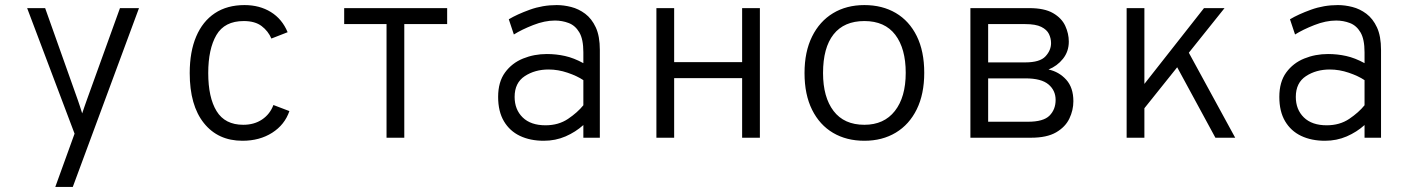

<svg xmlns="http://www.w3.org/2000/svg" viewBox="-20 -543 5584 757"><path d="M198 194 274 -16 87 -511H158L287 -148Q291 -136.5 295.2 -123.8Q299.5 -111 304 -96Q308.5 -109.5 313 -122.5Q317.5 -135.5 322 -148L453 -511H528L267 194Z M936 12Q839.5 12 783.8 -57.8Q728 -127.5 728 -255Q728 -339 753.5 -399Q779 -459 827.2 -491Q875.5 -523 944 -523Q1003.5 -523 1048 -495.5Q1092.5 -468 1114 -416L1050 -391Q1037.5 -420.5 1011.5 -440.2Q985.5 -460 941 -460Q865.5 -460 833.2 -404.8Q801 -349.5 801 -255Q801 -158.5 834 -104.8Q867 -51 939 -51Q982.5 -51 1013.5 -72Q1044.5 -93 1058 -129L1121 -105Q1102.5 -51 1053 -19.5Q1003.5 12 936 12Z M1504 0V-448H1337V-511H1743V-448H1574V0Z M2124 12Q2070.5 12 2030 -7.2Q1989.5 -26.5 1966.8 -65Q1944 -103.5 1944 -161Q1944 -220 1971.2 -257.2Q1998.5 -294.5 2042.2 -312.2Q2086 -330 2136 -330Q2173 -330 2207.8 -322.2Q2242.5 -314.5 2280 -294V-337Q2280 -388.5 2264 -415.5Q2248 -442.5 2222.2 -452.2Q2196.5 -462 2168 -462Q2127.5 -462 2082.2 -444.2Q2037 -426.5 2006 -407L1986 -467Q2018.5 -486.5 2069 -504.8Q2119.5 -523 2175 -523Q2202.5 -523 2232 -515.5Q2261.5 -508 2287.2 -488.8Q2313 -469.5 2329 -435Q2345 -400.5 2345 -346V0H2280V-50Q2249.5 -22.5 2209.8 -5.2Q2170 12 2124 12ZM2131 -49Q2182 -49 2219.5 -74.2Q2257 -99.5 2280 -128V-227Q2255.5 -243.5 2218 -256.2Q2180.5 -269 2143 -269Q2089 -269 2049 -242.8Q2009 -216.5 2009 -161Q2009 -111 2040.8 -80Q2072.5 -49 2131 -49Z M2568 0V-511H2638V-298H2906V-511H2976V0H2906V-235H2638V0Z M3388 12Q3317.5 12 3264.5 -19.2Q3211.5 -50.5 3181.8 -110.2Q3152 -170 3152 -255Q3152 -339 3181.8 -399Q3211.5 -459 3264.5 -491Q3317.5 -523 3388 -523Q3458.5 -523 3511.8 -491.8Q3565 -460.5 3594.5 -400.8Q3624 -341 3624 -256Q3624 -172 3594.5 -112Q3565 -52 3511.8 -20Q3458.5 12 3388 12ZM3388 -51Q3465.5 -51 3508.2 -105.5Q3551 -160 3551 -256Q3551 -351.5 3509.8 -405.8Q3468.5 -460 3388 -460Q3308 -460 3266.5 -407.5Q3225 -355 3225 -255Q3225 -160 3266.5 -105.5Q3308 -51 3388 -51Z M3806 0V-511H4038Q4098 -511 4132 -491.2Q4166 -471.5 4180 -441Q4194 -410.5 4194 -379Q4194 -340 4171 -311.2Q4148 -282.5 4114 -269Q4155.5 -260 4183.8 -228.8Q4212 -197.5 4212 -144Q4212 -108.5 4196.2 -75.5Q4180.5 -42.5 4144 -21.2Q4107.5 0 4045 0ZM3876 -63H4033Q4094 -63 4118 -87.2Q4142 -111.5 4142 -149Q4142 -186.5 4113.8 -210.2Q4085.5 -234 4023 -234H3876ZM3876 -297H4022Q4080 -297 4102 -320.8Q4124 -344.5 4124 -373Q4124 -391.5 4115.8 -408.8Q4107.5 -426 4085.5 -437Q4063.5 -448 4022 -448H3876Z M4451 -65V-160L4727 -511H4808ZM4422 0V-511H4492V0ZM4772 0 4606 -306 4652 -363 4850 0Z M5204 12Q5150.5 12 5110 -7.2Q5069.5 -26.5 5046.8 -65Q5024 -103.5 5024 -161Q5024 -220 5051.2 -257.2Q5078.5 -294.5 5122.2 -312.2Q5166 -330 5216 -330Q5253 -330 5287.8 -322.2Q5322.5 -314.5 5360 -294V-337Q5360 -388.5 5344 -415.5Q5328 -442.5 5302.2 -452.2Q5276.5 -462 5248 -462Q5207.5 -462 5162.2 -444.2Q5117 -426.5 5086 -407L5066 -467Q5098.5 -486.5 5149 -504.8Q5199.5 -523 5255 -523Q5282.5 -523 5312 -515.5Q5341.5 -508 5367.2 -488.8Q5393 -469.5 5409 -435Q5425 -400.5 5425 -346V0H5360V-50Q5329.5 -22.5 5289.8 -5.2Q5250 12 5204 12ZM5211 -49Q5262 -49 5299.5 -74.2Q5337 -99.5 5360 -128V-227Q5335.5 -243.5 5298 -256.2Q5260.5 -269 5223 -269Q5169 -269 5129 -242.8Q5089 -216.5 5089 -161Q5089 -111 5120.8 -80Q5152.5 -49 5211 -49Z"/></svg>

Font: Overpass Mono Light
Style: Regular
Weight: 300
Monospace: yes
Designer: Delve Withrington, Dave Bailey
Foundry: Delve Fonts LLC
Version: Version 4.000